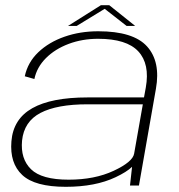

<svg xmlns="http://www.w3.org/2000/svg" viewBox="-20 -715 691 740"><path d="M481 0 489 -72Q468 -52 425.5 -32Q347.5 5 233.5 5Q114.5 5 65.8 -40.5Q17 -86 24 -170.5Q31 -256.5 104.5 -298Q178 -339.5 317.5 -339.5H535L542 -378Q558 -468.5 513 -517Q468 -565.5 358 -565.5Q297 -565.5 244.5 -545.8Q192 -526 157 -491Q122 -456 112.5 -410.5L75.5 -421Q87 -475 127.8 -513.8Q168.5 -552.5 228.5 -573.5Q288.5 -594.5 358.5 -594.5Q494 -594.5 546.8 -536Q599.5 -477.5 581 -373L515.5 0ZM497 -123 530.5 -313H317.5Q199.5 -313 136 -279.8Q72.5 -246.5 65 -173Q58.5 -103 99.5 -62.8Q140.5 -22.5 244.5 -22.5Q345 -22.5 418.2 -56.8Q491.5 -91 497 -123ZM242 -615 369 -695H401L501 -615H468L383.5 -681L275.5 -615Z"/></svg>

Font: Anybody ExtraExpanded ExtraLight
Style: Italic
Weight: 200
Width: 8
Italic angle: -10°
Designer: Tyler Finck
Foundry: Etcetera Type Company
Version: Version 1.010; ttfautohint (v1.8.3) -l 8 -r 50 -G 200 -x 14 